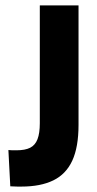

<svg xmlns="http://www.w3.org/2000/svg" viewBox="-20 -680 360 709"><path d="M18 8 11 -126Q18 -125 25.5 -125Q33 -125 40 -125Q73 -125 91.5 -134.5Q110 -144 118.5 -166Q127 -188 127 -225V-660H270V-219Q270 -137 247 -87Q224 -37 177 -14Q130 9 59 9Q52 9 44 9Q36 9 18 8Z"/></svg>

Font: Bricolage Grotesque 24pt Condensed
Style: Bold
Weight: 700
Width: 3
Designer: Mathieu Triay
Foundry: Atelier Triay
Version: Version 1.001;gftools[0.9.33.dev8+g029e19f]